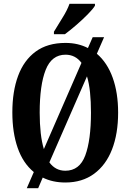

<svg xmlns="http://www.w3.org/2000/svg" viewBox="-20 -951 687 1011"><path d="M264 -784Q284 -818 309 -857.5Q334 -897 346 -931H480V-921Q470 -904 442.5 -876Q415 -848 382 -819.5Q349 -791 322 -771H264ZM158 -45Q101 -92 73 -172.5Q45 -253 45 -359Q45 -470 75.5 -552Q106 -634 168 -679.5Q230 -725 325 -725Q359 -725 388.5 -718Q418 -711 443 -698L468 -755H528L490 -668Q545 -621 573.5 -541.5Q602 -462 602 -358Q602 -247 570 -164.5Q538 -82 475.5 -36Q413 10 324 10Q257 10 205 -16L181 40H121ZM409 -620Q377 -663 325 -663Q252 -663 220.5 -583Q189 -503 189 -358Q189 -299 194.5 -250.5Q200 -202 211 -166ZM324 -52Q399 -52 429 -132.5Q459 -213 459 -358Q459 -417 454 -465Q449 -513 438 -549L240 -96Q272 -52 324 -52Z"/></svg>

Font: Noto Serif ExtraCondensed
Style: Bold
Weight: 700
Width: 2
Designer: Monotype Design Team
Foundry: Monotype Imaging Inc.
Version: Version 2.014; ttfautohint (v1.8.4.7-5d5b)